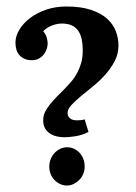

<svg xmlns="http://www.w3.org/2000/svg" viewBox="-20 -556 416 588"><path d="M239.3 -45.9Q239.3 -34.2 234.9 -23.4Q230.5 -12.7 222.7 -4.9Q214.8 2.9 205.1 7.6Q195.3 12.2 184.6 12.2Q173.8 12.2 164.1 7.6Q154.3 2.9 146.7 -4.9Q139.2 -12.7 135 -23.4Q130.9 -34.2 130.9 -45.9Q130.9 -58.1 135.3 -68.8Q139.6 -79.6 147.2 -87.6Q154.8 -95.7 164.6 -100.3Q174.3 -105 185.5 -105Q197.3 -105 207 -100.3Q216.8 -95.7 224.1 -87.6Q231.4 -79.6 235.4 -68.8Q239.3 -58.1 239.3 -45.9ZM233.4 -402.3Q233.4 -419.9 230.5 -434.8Q227.5 -449.7 220.2 -460.7Q212.9 -471.7 200.7 -477.8Q188.5 -483.9 169.4 -483.9Q160.2 -483.9 151.4 -481.7Q142.6 -479.5 135 -476.1Q127.4 -472.7 121.6 -468.5Q115.7 -464.4 112.3 -460Q120.1 -452.1 123 -441.2Q126 -430.2 126 -422.9Q126 -415.5 123.3 -406.7Q120.6 -397.9 114.7 -390.1Q108.9 -382.3 99.6 -377Q90.3 -371.6 77.6 -371.6Q64.9 -371.6 55.4 -375.7Q45.9 -379.9 39.6 -387Q33.2 -394 30.3 -404.1Q27.3 -414.1 27.3 -425.3Q27.3 -445.3 39.3 -465.1Q51.3 -484.9 72 -500.7Q92.8 -516.6 121.3 -526.4Q149.9 -536.1 183.6 -536.1Q227.5 -536.1 258.3 -525.9Q289.1 -515.6 307.6 -499Q326.2 -482.4 334.5 -460.9Q342.8 -439.5 342.8 -417Q342.8 -390.6 331.1 -368.4Q319.3 -346.2 302 -326.9Q284.7 -307.6 264.6 -291.5Q244.6 -275.4 227.3 -261Q210 -246.6 198.5 -234.1Q187 -221.7 187 -209.5Q187 -200.2 194.1 -193.8Q201.2 -187.5 216.3 -187.5Q221.7 -187.5 227.3 -188Q232.9 -188.5 239.3 -190.4L251 -151.9Q241.7 -147 231.7 -143.8Q221.7 -140.6 211.9 -138.9Q202.1 -137.2 193.1 -136.5Q184.1 -135.7 177.2 -135.7Q165 -135.7 153.6 -138.4Q142.1 -141.1 132.8 -147.2Q123.5 -153.3 117.9 -163.3Q112.3 -173.3 112.3 -187.5Q112.3 -196.8 114.7 -205.1Q117.2 -213.4 123.8 -223.6Q130.4 -233.9 142.3 -247.3Q154.3 -260.7 173.3 -279.3Q186.5 -292.5 197.5 -305.2Q208.5 -317.9 216.3 -332.5Q224.1 -347.2 228.8 -363.8Q233.4 -380.4 233.4 -402.3Z"/></svg>

Font: Parastoo Print
Style: Print-Bold
Weight: 700
Foundry: Saber Rastikerdar (saber.rastikerdar@gmail.com)
Version: Version 1.0.0-alpha3